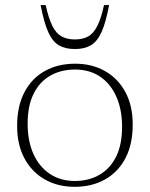

<svg xmlns="http://www.w3.org/2000/svg" viewBox="-20 -710 578 740"><path d="M268.5 -12.5Q321.5 -12.5 362.5 -35.8Q403.5 -59 427 -105.2Q450.5 -151.5 450.5 -221.5Q450.5 -287.5 428.5 -337.2Q406.5 -387 366 -414.5Q325.5 -442 269 -442Q216 -442 174.8 -419Q133.5 -396 110 -349.5Q86.5 -303 86.5 -233.5Q86.5 -167 108.5 -117.5Q130.5 -68 171.5 -40.2Q212.5 -12.5 268.5 -12.5ZM267.5 10Q203 10 153 -18.2Q103 -46.5 74.5 -99.2Q46 -152 46 -224.5Q46 -300.5 74 -354.2Q102 -408 152.5 -436.2Q203 -464.5 270 -464.5Q334.5 -464.5 384.5 -436.2Q434.5 -408 463 -355.5Q491.5 -303 491.5 -230Q491.5 -154 463.5 -100.5Q435.5 -47 385 -18.5Q334.5 10 267.5 10ZM268.5 -558Q299 -558 319.8 -569.5Q340.5 -581 355 -609.8Q369.5 -638.5 381 -690.5H400.5Q388 -623 371.2 -586.2Q354.5 -549.5 329.8 -535.2Q305 -521 268.5 -521Q232 -521 207.2 -535.2Q182.5 -549.5 166 -586.2Q149.5 -623 136.5 -690.5H156Q167.5 -638.5 182 -609.8Q196.5 -581 217.5 -569.5Q238.5 -558 268.5 -558Z"/></svg>

Font: Newsreader ExtraLight
Style: Regular
Weight: 250
Designer: Hugues Gentile
Foundry: Production Type
Version: Version 1.003